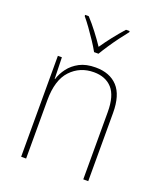

<svg xmlns="http://www.w3.org/2000/svg" viewBox="-141 -853 794 944"><g transform="rotate(20 256.5 -381.5)"><path d="M278 -538Q352 -538 393 -494Q434 -450 434 -357V0H408V-352Q408 -437 373.5 -475Q339 -513 278 -513Q205 -513 157 -462Q109 -411 109 -305V0H83V-528H104L107 -416H109Q118 -446 139 -474Q160 -502 194 -520Q228 -538 278 -538ZM244 -606Q232 -628 213.5 -656Q195 -684 175.5 -711Q156 -738 140 -757V-763H159Q184 -736 210 -702Q236 -668 256 -638Q299 -701 354 -763H373V-757Q356 -736 336 -709Q316 -682 298 -655Q280 -628 267 -606Z"/></g></svg>

Font: Noto Sans Myanmar UI SemiCondensed Thin
Style: Regular
Weight: 100
Width: 4
Designer: Monotype Design Team
Foundry: Monotype Imaging Inc.
Version: Version 2.103; ttfautohint (v1.8.4.7-5d5b)